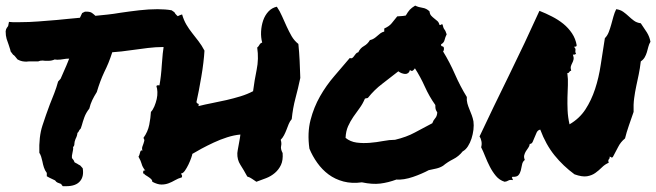

<svg xmlns="http://www.w3.org/2000/svg" viewBox="-20 -636 2320 679"><path d="M555.7 -469.7Q531.2 -469.7 502.9 -466.3Q474.6 -462.9 447.3 -459Q427.7 -456.1 409.7 -454.1Q391.6 -452.1 377 -451.2Q370.1 -429.7 363.3 -413.1Q356.4 -396.5 348.6 -380.9Q340.8 -364.3 334.5 -347.2Q328.1 -330.1 322.3 -310.5Q312.5 -294.9 306.2 -281.7Q299.8 -268.6 295.9 -252Q284.2 -237.3 278.3 -221.2Q272.5 -205.1 269.5 -193.4L265.6 -181.6Q259.8 -175.8 258.8 -172.4Q257.8 -168.9 253.9 -166Q252.9 -155.3 247.1 -144.5Q245.1 -139.6 244.1 -135.3Q243.2 -130.9 243.2 -128.9Q243.2 -119.1 238.3 -116.2Q239.3 -111.3 238.3 -106Q237.3 -100.6 236.3 -95.7Q233.4 -84 234.4 -77.1Q237.3 -73.2 239.7 -70.3Q242.2 -67.4 243.2 -62.5Q249 -58.6 252 -57.6Q255.9 -54.7 263.7 -50.8L272.5 -41Q277.3 -12.7 263.7 3.9Q249 22.5 213.9 22.5H202.1Q197.3 17.6 196.3 14.6Q188.5 11.7 183.6 9.8Q178.7 7.8 174.8 2Q162.1 -3.9 154.3 -7.8L145.5 -12.7Q145.5 -23.4 145.5 -24.4Q138.7 -33.2 135.3 -43.9Q131.8 -54.7 129.9 -65.4Q127.9 -74.2 125.5 -82Q123 -89.8 119.1 -95.7Q117.2 -152.3 129.9 -191.4Q142.6 -230.5 156.2 -266.6Q164.1 -286.1 171.9 -306.2Q179.7 -326.2 185.5 -347.7L194.3 -357.4Q201.2 -373 205.6 -383.3Q210 -393.6 214.8 -404.3Q217.8 -411.1 220.2 -417.5Q222.7 -423.8 224.6 -428.7Q218.8 -428.7 213.9 -428.2Q209 -427.7 204.1 -426.8Q198.2 -425.8 193.4 -425.3Q188.5 -424.8 183.6 -424.8Q176.8 -424.8 173.8 -425.8Q163.1 -420.9 150.4 -420.9H140.6Q137.7 -420.9 135.3 -421.4Q132.8 -421.9 130.9 -421.9Q121.1 -421.9 115.2 -418.9Q103.5 -418.9 92.8 -418.9H83Q81.1 -418.9 78.1 -418.5Q75.2 -418 73.2 -418Q66.4 -418 58.6 -419.4Q50.8 -420.9 42 -425.8Q30.3 -441.4 26.4 -442.4L17.6 -454.1Q16.6 -460 14.6 -465.3Q12.7 -470.7 10.7 -477.5Q6.8 -487.3 3.4 -498.5Q0 -509.8 0 -525.4Q1 -533.2 3.9 -537.1Q6.8 -541 8.8 -543.9L11.7 -558.6L24.4 -557.6H51.8Q83 -557.6 115.2 -560.1Q147.5 -562.5 181.6 -565.4Q201.2 -567.4 221.2 -569.3Q241.2 -571.3 262.7 -573.2Q266.6 -582 270.5 -589.8L280.3 -594.7Q297.9 -595.7 305.2 -590.3Q312.5 -585 317.4 -580.1Q338.9 -582 360.8 -584.5Q382.8 -586.9 405.3 -590.8Q438.5 -595.7 472.2 -599.6Q505.9 -603.5 537.1 -603.5Q550.8 -603.5 563.5 -602.5Q576.2 -601.6 586.9 -599.6L596.7 -592.8Q599.6 -586.9 605 -582Q610.4 -577.1 616.2 -572.3Q627.9 -561.5 639.6 -546.9Q651.4 -532.2 648.4 -503.9Q640.6 -492.2 636.7 -490.2L627.9 -478.5L618.2 -479.5Q612.3 -479.5 607.4 -478Q602.5 -476.6 597.7 -474.6Q593.8 -472.7 589.8 -471.2Q585.9 -469.7 581.1 -468.8Q572.3 -468.8 566.9 -469.2Q561.5 -469.7 555.7 -469.7Z M979.5 -94.7Q981.4 -69.3 973.6 -52.7Q965.8 -36.1 952.1 -24.4Q938.5 -12.7 920.9 -5.9Q903.3 1 886.7 6.8Q878.9 2 871.6 -3.4Q864.3 -8.8 854.5 -11.7Q841.8 -35.2 830.1 -53.2Q818.4 -71.3 819.3 -94.7Q819.3 -95.7 820.8 -105.5Q822.3 -115.2 824.7 -127Q827.1 -138.7 828.6 -148.9Q830.1 -159.2 830.1 -160.2Q807.6 -158.2 783.2 -150.4Q758.8 -142.6 735.8 -131.8Q712.9 -121.1 692.9 -110.4Q672.9 -99.6 660.2 -91.8Q660.2 -88.9 656.2 -77.6Q652.3 -66.4 646.5 -54.2Q640.6 -42 633.8 -32.2Q627 -22.5 620.1 -22.5Q621.1 -19.5 623 -16.6Q625 -13.7 623 -8.8Q609.4 -4.9 598.6 1.5Q587.9 7.8 576.2 12.2Q564.5 16.6 550.8 16.6Q537.1 16.6 518.6 6.8Q518.6 1 513.7 -3.4Q508.8 -7.8 503.4 -11.2Q498 -14.6 494.1 -17.1Q490.2 -19.5 490.2 -21.5Q485.4 -20.5 486.3 -28.3Q487.3 -36.1 494.1 -32.2Q483.4 -45.9 481 -56.2Q478.5 -66.4 469.7 -82Q471.7 -84 473.1 -88.9Q474.6 -93.8 475.6 -97.7Q476.6 -101.6 478.5 -103.5Q480.5 -105.5 483.4 -102.5Q481.4 -111.3 483.4 -117.2Q485.4 -123 487.3 -127.9Q489.3 -132.8 490.2 -137.7Q491.2 -142.6 487.3 -148.4Q502.9 -169.9 507.8 -194.8Q512.7 -219.7 513.7 -240.2Q520.5 -247.1 525.9 -259.8Q531.2 -272.5 534.2 -285.6Q537.1 -298.8 536.6 -311Q536.1 -323.2 533.2 -331.1Q534.2 -335.9 543.9 -334Q549.8 -366.2 552.2 -406.7Q554.7 -447.3 560.5 -483.9Q566.4 -520.5 580.1 -548.3Q593.8 -576.2 624 -585Q629.9 -564.5 639.2 -548.8Q648.4 -533.2 659.7 -519Q670.9 -504.9 682.1 -490.2Q693.4 -475.6 703.1 -457Q702.1 -438.5 699.2 -414.1Q696.3 -389.6 691.9 -364.3Q687.5 -338.9 683.1 -315.4Q678.7 -292 674.8 -275.4Q675.8 -270.5 680.2 -269.5Q684.6 -268.6 681.6 -260.7Q705.1 -266.6 730.5 -271.5Q755.9 -276.4 781.2 -282.2Q806.6 -288.1 830.6 -295.4Q854.5 -302.7 875 -313.5Q879.9 -351.6 887.7 -389.6Q895.5 -427.7 889.6 -467.8Q894.5 -471.7 897.5 -477.5Q900.4 -483.4 907.2 -485.4Q902.3 -503.9 903.3 -524.4Q904.3 -544.9 910.6 -563.5Q917 -582 929.2 -595.2Q941.4 -608.4 959 -612.3Q969.7 -596.7 977.5 -578.6Q985.4 -560.5 993.7 -542.5Q1002 -524.4 1011.2 -508.3Q1020.5 -492.2 1035.2 -480.5Q1038.1 -452.1 1039.6 -421.9Q1041 -391.6 1042 -360.4Q1034.2 -323.2 1024.9 -288.6Q1015.6 -253.9 1011.7 -214.8Q1004.9 -207 1001 -197.3Q997.1 -187.5 993.2 -177.2Q989.3 -167 984.4 -157.7Q979.5 -148.4 972.7 -141.6Q976.6 -129.9 974.1 -119.6Q971.7 -109.4 979.5 -94.7Z M1630.9 -293Q1629.9 -281.2 1632.8 -270.5Q1635.7 -259.8 1640.1 -249.5Q1644.5 -239.3 1648.4 -228.5Q1652.3 -217.8 1654.3 -207Q1656.2 -193.4 1654.3 -177.2Q1652.3 -161.1 1647.5 -146Q1642.6 -130.9 1634.8 -118.7Q1627 -106.4 1616.2 -100.6Q1602.5 -83 1583 -73.2Q1563.5 -63.5 1546.9 -49.8Q1536.1 -43 1522.9 -40Q1509.8 -37.1 1496.1 -34.2Q1485.4 -28.3 1470.7 -22Q1456.1 -15.6 1440.4 -10.3Q1424.8 -4.9 1409.2 -2.4Q1393.6 0 1381.8 -1Q1352.5 9.8 1324.7 13.2Q1296.9 16.6 1259.8 8.8Q1224.6 13.7 1194.8 5.9Q1165 -2 1142.1 -19Q1119.1 -36.1 1102.1 -60.1Q1085 -84 1074.2 -110.4Q1066.4 -166 1078.1 -211.4Q1089.8 -256.8 1111.8 -295.4Q1133.8 -334 1162.1 -366.7Q1190.4 -399.4 1216.8 -430.7Q1222.7 -428.7 1226.1 -431.2Q1229.5 -433.6 1232.4 -438Q1235.4 -442.4 1238.8 -446.3Q1242.2 -450.2 1247.1 -451.2Q1253.9 -465.8 1267.1 -473.1Q1280.3 -480.5 1288.1 -494.1Q1296.9 -496.1 1302.7 -500Q1308.6 -503.9 1314 -508.8Q1319.3 -513.7 1325.2 -518.1Q1331.1 -522.5 1338.9 -524.4V-535.2Q1356.4 -543 1364.7 -553.2Q1373 -563.5 1384.8 -578.1Q1393.6 -579.1 1398.9 -579.1Q1404.3 -579.1 1415 -581.1Q1422.9 -594.7 1429.2 -601.6Q1435.5 -608.4 1448.2 -616.2Q1460 -610.4 1474.1 -608.4Q1488.3 -606.4 1499 -595.7Q1500 -585.9 1504.9 -580.6Q1509.8 -575.2 1515.6 -570.8Q1521.5 -566.4 1526.9 -561.5Q1532.2 -556.6 1534.2 -547.9Q1538.1 -546.9 1539.6 -548.8Q1541 -550.8 1544.9 -549.8Q1547.9 -536.1 1551.8 -531.7Q1555.7 -527.3 1559.6 -514.6Q1554.7 -504.9 1552.2 -494.6Q1549.8 -484.4 1540 -479.5Q1539.1 -472.7 1543.9 -472.2Q1548.8 -471.7 1549.8 -466.8Q1550.8 -458 1546.9 -454.1Q1570.3 -416 1588.9 -373.5Q1607.4 -331.1 1630.9 -293ZM1508.8 -200.2Q1512.7 -210.9 1519 -217.8Q1525.4 -224.6 1526.4 -238.3Q1521.5 -246.1 1520.5 -250.5Q1519.5 -254.9 1519.5 -264.6Q1498 -294.9 1482.4 -329.6Q1466.8 -364.3 1447.3 -394.5Q1445.3 -390.6 1440.4 -386.7Q1435.5 -382.8 1429.7 -388.7Q1427.7 -380.9 1422.9 -377.4Q1418 -374 1412.1 -374.5Q1406.2 -375 1399.9 -377.4Q1393.6 -379.9 1388.7 -383.8Q1360.4 -361.3 1332 -339.8Q1303.7 -318.4 1281.2 -290Q1277.3 -288.1 1276.4 -288.6Q1275.4 -289.1 1270.5 -287.1Q1262.7 -268.6 1251.5 -253.4Q1240.2 -238.3 1229.5 -222.7Q1218.8 -207 1210.9 -189.5Q1203.1 -171.9 1202.1 -148.4Q1218.8 -134.8 1241.2 -131.8Q1263.7 -128.9 1287.6 -130.9Q1311.5 -132.8 1334.5 -137.2Q1357.4 -141.6 1377 -141.6Q1418 -151.4 1447.3 -167.5Q1476.6 -183.6 1508.8 -200.2Z M1890.6 -177.7Q1881.8 -175.8 1877.9 -167.5Q1874 -159.2 1870.6 -150.4Q1867.2 -141.6 1863.8 -134.3Q1860.4 -127 1853.5 -127Q1852.5 -119.1 1848.1 -113.3Q1843.8 -107.4 1839.8 -101.1Q1835.9 -94.7 1834 -87.4Q1832 -80.1 1835.9 -70.3Q1828.1 -64.5 1826.2 -53.7Q1824.2 -43 1821.8 -33.2Q1819.3 -23.4 1813.5 -16.6Q1807.6 -9.8 1792 -10.7Q1789.1 -6.8 1791 -5.9Q1793 -4.9 1793.9 1Q1783.2 -1 1777.8 2.4Q1772.5 5.9 1764.6 6.8Q1746.1 1 1733.9 -13.7Q1721.7 -28.3 1712.4 -46.4Q1703.1 -64.5 1695.8 -83Q1688.5 -101.6 1681.6 -115.2Q1684.6 -126 1682.6 -136.2Q1680.7 -146.5 1675.8 -153.3Q1723.6 -254.9 1780.3 -370.1Q1836.9 -485.4 1887.7 -597.7Q1910.2 -588.9 1932.1 -577.6Q1954.1 -566.4 1972.2 -551.8Q1990.2 -537.1 2002.9 -518.1Q2015.6 -499 2019.5 -475.6Q2017.6 -469.7 2015.1 -471.2Q2012.7 -472.7 2010.7 -469.7Q2014.6 -464.8 2015.1 -462.9Q2015.6 -460.9 2015.1 -459Q2014.6 -457 2014.6 -453.6Q2014.6 -450.2 2017.6 -444.3Q2013.7 -445.3 2012.2 -443.4Q2010.7 -441.4 2005.9 -443.4Q2009.8 -432.6 2008.3 -425.8Q2006.8 -418.9 2003.9 -413.6Q2001 -408.2 1999 -401.9Q1997.1 -395.5 2000 -385.7Q1997.1 -385.7 1995.6 -384.3Q1994.1 -382.8 1993.2 -381.3Q1992.2 -379.9 1990.7 -378.4Q1989.3 -377 1986.3 -377.9Q1989.3 -356.4 1988.3 -335Q1987.3 -313.5 1986.8 -291.5Q1986.3 -269.5 1987.3 -245.6Q1988.3 -221.7 1994.1 -196.3Q2029.3 -216.8 2050.3 -249Q2071.3 -281.2 2084.5 -321.3Q2097.7 -361.3 2104.5 -407.2Q2111.3 -453.1 2119.1 -501Q2127.9 -509.8 2132.8 -522.5Q2137.7 -535.2 2141.6 -549.3Q2145.5 -563.5 2149.4 -577.6Q2153.3 -591.8 2159.2 -603.5Q2173.8 -601.6 2184.1 -594.2Q2194.3 -586.9 2203.1 -578.6Q2211.9 -570.3 2221.7 -563Q2231.4 -555.7 2246.1 -553.7Q2257.8 -537.1 2267.6 -521.5Q2277.3 -505.9 2280.3 -488.3Q2275.4 -480.5 2272.9 -470.7Q2270.5 -460.9 2267.6 -451.2Q2264.6 -441.4 2259.8 -433.1Q2254.9 -424.8 2246.1 -418.9Q2243.2 -393.6 2238.8 -372.6Q2234.4 -351.6 2230 -331.1Q2225.6 -310.5 2222.7 -288.6Q2219.7 -266.6 2220.7 -240.2Q2212.9 -217.8 2204.1 -192.4Q2195.3 -167 2190.4 -146.5Q2174.8 -133.8 2166 -116.2Q2157.2 -98.6 2147.5 -81.1Q2143.6 -77.1 2142.6 -79.1Q2141.6 -81.1 2135.7 -82Q2136.7 -78.1 2135.7 -76.2Q2134.8 -74.2 2133.3 -72.8Q2131.8 -71.3 2131.3 -68.4Q2130.9 -65.4 2132.8 -60.5Q2119.1 -54.7 2108.4 -43.9Q2097.7 -33.2 2085.4 -24.4Q2073.2 -15.6 2056.2 -12.7Q2039.1 -9.8 2011.7 -19.5Q1971.7 -48.8 1940.9 -86.9Q1910.2 -125 1890.6 -177.7Z"/></svg>

Font: Permanent Marker
Style: Regular
Weight: 400
Designer: Font Diner, Inc
Foundry: Font Diner, Inc
Version: Version 1.000